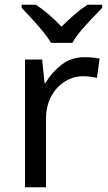

<svg xmlns="http://www.w3.org/2000/svg" viewBox="-20 -786 453 806"><path d="M335 -546Q350 -546 367.5 -544.5Q385 -543 398 -540L387 -459Q374 -462 358.5 -464Q343 -466 329 -466Q288 -466 252 -443.5Q216 -421 194.5 -380.5Q173 -340 173 -286V0H85V-536H157L167 -438H171Q197 -482 238 -514Q279 -546 335 -546ZM194 -606Q181 -629 159 -655.5Q137 -682 113 -708Q89 -734 71 -753V-766H131Q157 -749 185 -725Q213 -701 238 -674Q265 -701 293 -725Q321 -749 347 -766H409V-753Q390 -734 365.5 -708Q341 -682 318.5 -655.5Q296 -629 284 -606Z"/></svg>

Font: Noto Sans Hanunoo
Style: Regular
Weight: 400
Designer: Monotype Design Team
Foundry: Monotype Imaging Inc.
Version: Version 2.003; ttfautohint (v1.8.4.7-5d5b)